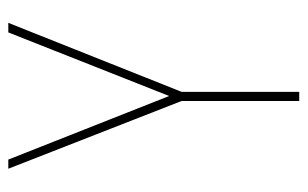

<svg xmlns="http://www.w3.org/2000/svg" viewBox="-159 -581 740 462"><g transform="rotate(-90 211.0 -350.0)"><path d="M199 0V-283L36 -700H58L211 -313L364 -700H387L221 -283V0Z"/></g></svg>

Font: Bebas Neue Light
Style: Regular
Weight: 300
Designer: Ryoichi Tsunekawa
Foundry: Ryoichi Tsunekawa
Version: Version 1.003;PS 001.003;hotconv 1.0.70;makeotf.lib2.5.58329